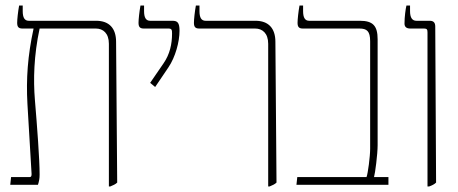

<svg xmlns="http://www.w3.org/2000/svg" viewBox="-20 -667 1652 693"><path d="M17 0H117C121 -13 123 -22 123 -37C123 -92 114 -211 106 -306C100 -379 102 -466 123 -564H326C352 -564 373 -547 373 -509V6H378C388 2 397 -2 403 -8L399 -516C399 -565 374 -592 327 -592H84C69 -592 62 -603 62 -627V-647H49C45 -625 42 -597 42 -585C42 -571 46 -564 61 -564H101V-563C80 -466 74 -383 79 -292L94 -39C94 -33 93 -28 88 -28H20Z M540 -353 588 -424C613 -461 628 -516 628 -556C628 -586 620 -592 602 -592H522C507 -592 500 -603 500 -627V-647H487C483 -625 480 -597 480 -585C480 -571 484 -564 499 -564H588C600 -564 601 -559 601 -546C601 -508 593 -471 570 -438L522 -368Z M948 6H953C963 2 972 -2 978 -8L974 -516C974 -565 949 -592 902 -592H722C707 -592 700 -603 700 -627V-647H687C683 -625 680 -597 680 -585C680 -571 684 -564 699 -564H901C927 -564 948 -547 948 -509Z M1050 0H1382V-28H1330C1334 -41 1343 -110 1343 -143V-525C1343 -574 1326 -592 1279 -592H1096C1081 -592 1074 -603 1074 -627V-647H1061C1057 -625 1054 -597 1054 -585C1054 -571 1058 -564 1073 -564H1277C1304 -564 1316 -555 1316 -518V-130C1316 -102 1308 -41 1303 -28H1053Z M1523 6H1529C1540 2 1548 -2 1554 -8L1551 -571C1551 -584 1546 -592 1531 -592H1483C1468 -592 1460 -603 1460 -627V-647H1447C1444 -635 1440 -606 1440 -582C1440 -570 1447 -564 1461 -564H1511C1521 -564 1523 -560 1523 -550Z"/></svg>

Font: Noto Serif Hebrew Condensed Thin
Style: Regular
Weight: 100
Width: 3
Designer: Monotype Design Team
Foundry: Monotype Imaging Inc.
Version: Version 2.004